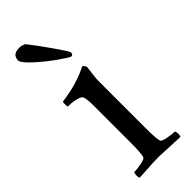

<svg xmlns="http://www.w3.org/2000/svg" viewBox="-221 -682 712 712"><g transform="rotate(-45 135.0 -325.5)"><path d="M34.2 -372.1Q32.2 -374 32 -384Q31.7 -394 34.2 -397.9Q118.2 -409.2 176.8 -439.9Q180.2 -439.9 184.1 -433.8Q188 -427.7 188 -423.8Q181.2 -376 181.2 -357.9V-116.2Q181.2 -58.1 186 -42Q188 -34.7 211.2 -30.3Q234.4 -25.9 249 -25.9Q252 -22 252.2 -11.5Q252.4 -1 249 2.9Q146.5 -2 142.1 -2Q124.5 -2 108.4 -1.2Q92.3 -0.5 71.3 1Q50.3 2.4 36.1 2.9Q32.7 -1 33 -11.5Q33.2 -22 36.1 -25.9Q50.8 -25.9 74 -30.3Q97.2 -34.7 99.1 -42Q104 -58.1 104 -116.2V-301.8Q104 -341.8 99.1 -354Q96.2 -361.8 80.1 -366.2Q64 -370.6 53.2 -371.3Q42.5 -372.1 34.2 -372.1ZM23.9 -625Q23.9 -628.4 24.9 -631.8Q25.9 -635.3 28.8 -640.9Q31.7 -646.5 39.8 -650.1Q47.9 -653.8 60.1 -653.8Q66.4 -653.8 73 -652.1Q79.6 -650.4 82.8 -648.7Q85.9 -647 86.9 -646Q110.8 -616.2 147.5 -563.7Q184.1 -511.2 184.1 -506.8Q184.1 -494.1 174.8 -494.1Q169.4 -494.1 132.6 -519.8Q95.7 -545.4 59.8 -577.9Q23.9 -610.4 23.9 -625Z"/></g></svg>

Font: Crimson
Style: Roman
Weight: 400
Version: Version 0.8